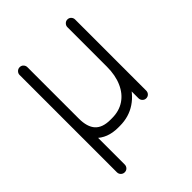

<svg xmlns="http://www.w3.org/2000/svg" viewBox="-198 -608 877 877"><g transform="rotate(-45 240.5 -169.5)"><path d="M420.1 -25.1Q420.1 -14.4 413.1 -7Q406 0.4 395.2 0.4Q385.1 0.4 377.8 -7Q370.4 -14.4 370.4 -25.1V-484.4Q370.4 -494.1 377.8 -501.7Q385.1 -509.2 395.2 -509.2Q406 -509.2 413.1 -501.7Q420.1 -494.1 420.1 -484.4ZM370.4 -228.9Q370.4 -239.6 377.8 -247Q385.1 -254.4 395.2 -254.4Q406 -254.4 413.1 -247Q420.1 -239.6 420.1 -228.9Q420.1 -161.8 394.8 -108.9Q369.5 -56.1 324.6 -25.9Q279.8 4.4 221.1 4.4H209.8Q141.2 4.4 101.4 -37.4Q61.6 -79.2 61.6 -152.4V-484.4Q61.6 -494.1 69 -501.7Q76.4 -509.2 87.1 -509.2Q97.9 -509.2 104.9 -501.7Q112 -494.1 112 -484.4V-152.4Q112 -98 135.8 -72Q159.5 -46 209.8 -46H221.1Q266.9 -46 300.4 -68.4Q333.9 -90.8 352.1 -132.2Q370.4 -173.6 370.4 -228.9ZM112 144.2Q112 155 104.9 162.4Q97.9 169.8 87.1 169.8Q76.4 169.8 69 162.4Q61.6 155 61.6 144.2V-152.4Q61.6 -163.1 69 -170.5Q76.4 -177.9 87.1 -177.9Q97.9 -177.9 104.9 -170.5Q112 -163.1 112 -152.4Z"/></g></svg>

Font: Libertine-Super Thin
Style: Regular
Weight: 100
Designer: Bastien Sozeau
Foundry: NBR — Bastien Sozeau
Version: Version 2.003;gftools[0.9.33]